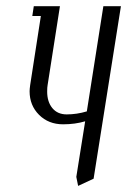

<svg xmlns="http://www.w3.org/2000/svg" viewBox="-20 -404 413 624"><path d="M76.2 -107.4Q76.2 -114.3 78.1 -127.9L112.8 -352.1H85L89.8 -383.8H174.8L134.8 -127.9Q133.3 -120.6 133.3 -106.4Q133.3 -73.2 150.1 -52.7Q167 -32.2 196.8 -32.2Q229.5 -32.2 262.2 -42L315.9 -383.8H373L284.2 176.8L233.9 200.2L228 170.9L256.8 -9.8Q224.1 0 185.1 0Q137.7 0 106.9 -30.8Q76.2 -61.5 76.2 -107.4Z"/></svg>

Font: Gawaa
Style: Italic
Weight: 400
Designer: T. Christopher White
Version: Version 1.0